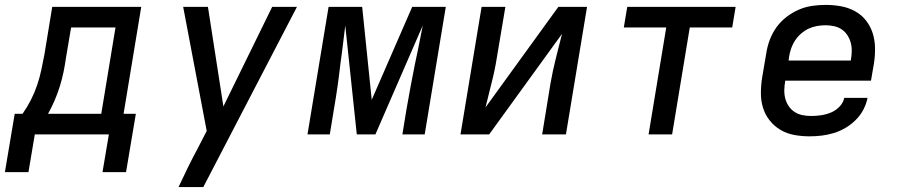

<svg xmlns="http://www.w3.org/2000/svg" viewBox="-49 -548 3669 783"><path d="M465 154H369L395 0H93L67 154H-29L11 -84H43Q62 -111 77 -140.5Q92 -170 102.5 -201Q113 -232 119.5 -263Q126 -294 132 -325L164 -520H527L455 -84H505ZM147 -84H364L422 -436H241L220 -312Q216 -283 210 -254Q204 -225 195 -196Q186 -167 174 -139Q162 -111 147 -84Z M679 215Q698 174 718 133.5Q738 93 760 52L794 -14L698 -520H799L862 -114L1061 -520H1162L780 215Z M1205 0 1291 -520H1428L1467 -141L1632 -520H1769L1683 0H1592L1609 -104Q1617 -150 1625.5 -195.5Q1634 -241 1643 -286L1654 -338Q1659 -364 1664.5 -390.5Q1670 -417 1675 -444L1482 0H1406L1359 -444Q1356 -417 1352.5 -390.5Q1349 -364 1346 -338L1339 -286Q1334 -241 1327.5 -195.5Q1321 -150 1313 -104L1296 0Z M1829 0 1915 -520H2012L1977 -312Q1969 -261 1956 -211Q1943 -161 1931 -110L2228 -520H2345L2259 0H2162L2196 -208Q2205 -259 2217.5 -309Q2230 -359 2243 -410L1946 0Z M2596 0 2668 -436H2495L2509 -520H2951L2937 -436H2764L2692 0Z M3252 8Q3221 8 3190.5 2.5Q3160 -3 3134.5 -18Q3109 -33 3090.5 -56Q3072 -79 3063 -107.5Q3054 -136 3054 -167.5Q3054 -199 3059 -231L3076 -331Q3080 -358 3090 -385Q3100 -412 3117 -436Q3134 -460 3158 -478.5Q3182 -497 3208.5 -508.5Q3235 -520 3263 -524Q3291 -528 3318 -528Q3350 -528 3380.5 -522.5Q3411 -517 3437.5 -502.5Q3464 -488 3482.5 -464.5Q3501 -441 3510 -412.5Q3519 -384 3519.5 -352.5Q3520 -321 3515 -289L3503 -219H3153V-217Q3150 -199 3149.5 -181Q3149 -163 3153.5 -146Q3158 -129 3167.5 -115Q3177 -101 3191.5 -91.5Q3206 -82 3223.5 -78.5Q3241 -75 3259 -75Q3279 -75 3299.5 -78Q3320 -81 3339.5 -89Q3359 -97 3374.5 -113Q3390 -129 3394 -149H3489Q3484 -124 3472 -101Q3460 -78 3441 -59Q3422 -40 3399 -26.5Q3376 -13 3351.5 -5.5Q3327 2 3302 5Q3277 8 3252 8ZM3167 -301H3421V-303Q3424 -321 3424.5 -339Q3425 -357 3420.5 -373.5Q3416 -390 3407 -404Q3398 -418 3384.5 -427.5Q3371 -437 3353.5 -441Q3336 -445 3318 -445Q3301 -445 3283.5 -442Q3266 -439 3249.5 -431.5Q3233 -424 3218.5 -411.5Q3204 -399 3194 -384Q3184 -369 3178 -352Q3172 -335 3169 -317Z"/></svg>

Font: Iosevka Md Ex Obl
Style: Regular
Weight: 500
Width: 7
Italic angle: -9°
Monospace: yes
Designer: Belleve Invis
Foundry: Belleve Invis
Version: Version 32.5.0; ttfautohint (v1.8.4)